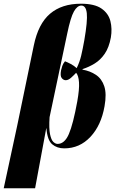

<svg xmlns="http://www.w3.org/2000/svg" viewBox="-43 -789 624 1034"><path d="M-23 225 50 -114 139 -544Q163 -661 226.5 -715Q290 -769 393 -769Q466 -769 503.5 -743Q541 -717 551.5 -675.5Q562 -634 554 -587Q544 -533 521 -499.5Q498 -466 467 -447Q436 -428 402 -417L401 -414Q442 -407 473.5 -386Q505 -365 518.5 -324.5Q532 -284 520 -217Q502 -114 444 -52Q386 10 303 10Q264 10 238 -12Q212 -34 207 -98H206L146 225ZM267 -14Q305 -14 328 -67.5Q351 -121 373 -242Q385 -309 382.5 -345.5Q380 -382 367 -397Q356 -385 340.5 -371Q325 -357 311 -357Q299 -357 289.5 -368.5Q280 -380 286 -411Q288 -421 292.5 -434Q297 -447 307 -459Q320 -454 338 -444.5Q356 -435 370 -422Q386 -455 394 -488.5Q402 -522 411 -572Q429 -676 424.5 -717.5Q420 -759 395 -759Q373 -759 355 -727Q337 -695 319 -608L224 -158Q220 -97 226.5 -66Q233 -35 244.5 -24.5Q256 -14 267 -14Z"/></svg>

Font: Noto Serif Display ExtraCondensed Black
Style: Italic
Weight: 900
Width: 2
Italic angle: -12°
Designer: Monotype Design Team
Foundry: Monotype Imaging Inc.
Version: Version 2.009